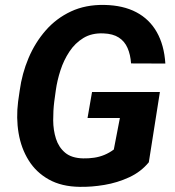

<svg xmlns="http://www.w3.org/2000/svg" viewBox="-20 -741 701 771"><path d="M622.1 -371.6 577.6 -89.4Q545.9 -50.8 498.8 -29.1Q451.7 -7.3 399.4 1.5Q347.2 10.3 299.8 9.3Q227.1 8.3 176 -20.3Q125 -48.8 95 -97.2Q64.9 -145.5 54.7 -206.3Q44.4 -267.1 52.7 -333L59.1 -377.4Q68.4 -445.8 94.7 -508.1Q121.1 -570.3 163.6 -618.9Q206.1 -667.5 265.1 -695.1Q324.2 -722.7 399.4 -721.2Q474.6 -719.7 527.3 -691.9Q580.1 -664.1 609.6 -612.1Q639.2 -560.1 644 -485.8L506.3 -486.3Q503.9 -521.5 492.2 -548.3Q480.5 -575.2 457 -590.3Q433.6 -605.5 395.5 -606.9Q348.6 -608.9 314.9 -588.4Q281.2 -567.9 258.5 -533.4Q235.8 -499 222.7 -458.3Q209.5 -417.5 204.1 -378.4L197.8 -332.5Q193.4 -296.9 193.6 -257.6Q193.8 -218.3 204.8 -183.8Q215.8 -149.4 241.7 -127.7Q267.6 -106 314 -105Q336.4 -104.5 357.9 -107.7Q379.4 -110.8 399.4 -119.1Q419.4 -127.4 437 -140.6L461.4 -267.1H331.5L349.6 -371.6Z"/></svg>

Font: Roboto
Style: Bold Italic
Weight: 700
Italic angle: -12°
Designer: Christian Robertson
Foundry: Google
Version: Version 3.0